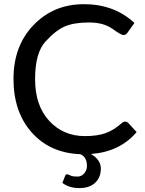

<svg xmlns="http://www.w3.org/2000/svg" viewBox="-20 -746 707 938"><path d="M424.3 6.3Q472.7 34.7 472.7 77.6Q472.7 120.6 445.1 146.7Q417.5 172.9 367.7 172.9Q317.4 172.9 284.7 147.5L298.8 111.8Q301.8 105.5 306.6 105.5Q311.5 105.5 314.5 107.2Q317.4 108.9 327.6 112.8Q337.9 116.7 357.9 116.7Q377.9 116.7 391.4 101.1Q404.8 85.4 404.8 64.9Q404.8 21.5 372.6 7.3Q224.1 1.5 135 -98.9Q45.9 -199.2 45.9 -360.4Q45.9 -522 144 -623.8Q242.2 -725.6 390.1 -725.6Q538.1 -725.6 636.7 -633.8L602.5 -585.9Q594.7 -574.7 583 -574.7Q571.8 -574.7 528.8 -605.5Q485.8 -636.2 414.6 -636.2Q342.8 -636.2 297.6 -617.2Q252.4 -598.1 201.9 -542.7Q151.4 -487.3 151.4 -358.9Q151.4 -230.5 220.2 -155.8Q289.1 -81.1 394.5 -81.1Q455.6 -81.1 495.6 -95.5Q535.6 -109.9 574.2 -144Q583 -151.9 591.3 -151.9Q599.6 -151.9 606.4 -145.5L647.5 -100.6Q564.9 -3.9 424.3 6.3Z"/></svg>

Font: Lato-Medium
Style: Regular
Weight: 500
Designer: Lukasz Dziedzic
Foundry: tyPoland Lukasz Dziedzic
Version: Version 2.006; 2014-01-15